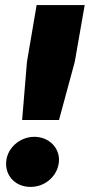

<svg xmlns="http://www.w3.org/2000/svg" viewBox="-20 -720 353 755"><path d="M67 -248H212L274 -477L313 -700H124L86 -477ZM100 15C163 15 212 -35 212 -92C212 -142 170 -182 115 -182C57 -182 4 -136 4 -76C4 -24 44 15 100 15Z"/></svg>

Font: Fixel Text 20240404 ExtraBold
Style: Italic
Weight: 800
Width: 4
Italic angle: -10°
Designer: AlfaBravo + MacPaw
Foundry: Kyrylo Tkachov, Marchela Mozhyna, Serhii Makarenko, Maria Weinstein, Zakhar Kryvoshyya
Version: Version 1.211;Glyphs 3.2 (3225)